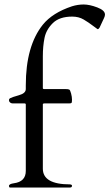

<svg xmlns="http://www.w3.org/2000/svg" viewBox="-20 -836 488 856"><path d="M301 -8Q301 0 292 0H24Q20 -1 20 -7Q20 -16 42 -19Q95 -26 95 -74V-370Q95 -375 89 -375H36Q30 -375 25 -379Q20 -383 20 -389Q20 -395 25 -398Q34 -403 64.5 -411.5Q95 -420 95 -439V-455Q95 -631 171 -726Q214 -779 301 -808Q327 -816 353 -816Q379 -816 413.5 -803Q448 -790 448 -771Q448 -767 447 -764Q446 -761 444 -756L424 -713Q420 -706 415 -706Q414 -706 394.5 -721Q375 -736 353 -749Q331 -762 302 -762Q245 -762 215.5 -733Q186 -704 178.5 -667Q171 -630 171 -585V-443Q171 -439 176 -439H271Q285 -439 289 -436.5Q293 -434 297 -419Q301 -404 301 -391.5Q301 -379 298.5 -377Q296 -375 289 -375H178Q171 -375 171 -371V-84Q171 -14 292 -14Q301 -13 301 -8Z"/></svg>

Font: Cardo
Style: Regular
Weight: 400
Designer: David J. Perry
Foundry: David J. Perry
Version: Version 1.0451